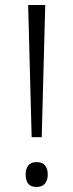

<svg xmlns="http://www.w3.org/2000/svg" viewBox="-20 -734 292 764"><path d="M106 -188 92 -714H160L146 -188ZM125 10Q82 10 82 -40Q82 -62 92.5 -75.5Q103 -89 125 -89Q149 -89 159.5 -75.5Q170 -62 170 -40Q170 -17 159 -3.5Q148 10 125 10Z"/></svg>

Font: Noto Sans Tamil Light
Style: Regular
Weight: 300
Designer: Jelle Bosma - Monotype Design Team
Foundry: Monotype Imaging Inc.
Version: Version 2.004; ttfautohint (v1.8.4.7-5d5b)